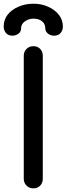

<svg xmlns="http://www.w3.org/2000/svg" viewBox="-31 -1035 365 1055"><path d="M152.3 0Q129.9 0 115.2 -14.6Q99.6 -30.3 99.6 -51.8Q99.6 -277.3 99.6 -728.5Q99.6 -752 115.2 -766.6Q129.9 -781.2 152.3 -781.2Q174.8 -781.2 189.5 -766.6Q204.1 -752 204.1 -728.5Q204.1 -502.9 204.1 -51.8Q204.1 -30.3 189.5 -14.6Q174.8 0 152.3 0ZM37.1 -838.9Q14.6 -838.9 2 -853.5Q-10.7 -868.2 -10.7 -889.6Q-10.7 -925.8 10.7 -954.1Q33.2 -982.4 70.3 -998Q107.4 -1014.6 152.3 -1014.6Q197.3 -1014.6 233.4 -998Q269.5 -982.4 292 -954.1Q314.5 -925.8 314.5 -889.6Q314.5 -868.2 301.8 -853.5Q289.1 -838.9 266.6 -838.9Q248 -838.9 233.4 -849.6Q217.8 -861.3 217.8 -879.9Q217.8 -903.3 200.2 -918Q182.6 -932.6 152.3 -932.6Q127.9 -932.6 106.4 -918Q85 -903.3 85 -879.9Q85 -861.3 70.3 -849.6Q54.7 -838.9 37.1 -838.9Z"/></svg>

Font: Abed
Style: Bold
Weight: 700
Designer: Johan Aakerlund
Version: Version 3.105